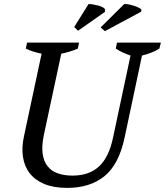

<svg xmlns="http://www.w3.org/2000/svg" viewBox="-20 -908 805 937"><path d="M112 -700H366L360 -671Q321 -654 279 -646L194 -249Q183 -196 188 -158.5Q193 -121 212 -97Q231 -73 262 -62Q293 -51 334 -51Q415 -51 463.5 -96Q512 -141 532 -238L617 -637Q573 -652 545 -671L551 -700H765L758 -671Q741 -660 718 -651Q695 -642 673 -637L588 -236Q560 -105 489.5 -48Q419 9 308 9Q242 9 196.5 -10Q151 -29 125 -62.5Q99 -96 92 -142.5Q85 -189 97 -243L183 -646Q163 -650 142 -656.5Q121 -663 106 -671ZM412 -888Q418 -889 430 -887Q442 -885 455 -882Q468 -879 478.5 -874Q489 -869 492 -864V-850L361 -758L342 -776ZM586 -888Q593 -889 605 -887Q617 -885 630 -881Q643 -877 654 -872Q665 -867 670 -861L669 -851L492 -756L471 -774Z"/></svg>

Font: PTSerifItalic
Style: Italic
Weight: 400
Italic angle: -12°
Designer: A.Korolkova, O.Umpeleva, V.Yefimov
Foundry: ParaType Ltd
Version: Version 1.000W OFL